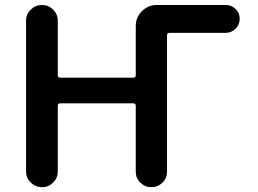

<svg xmlns="http://www.w3.org/2000/svg" viewBox="-20 -775 1040 774"><path d="M527.3 -83V-348.6Q527.3 -358.4 517.6 -358.4H222.7Q212.9 -358.4 212.9 -348.6V-84Q212.9 -57.6 194.3 -39.1Q175.8 -20.5 149.4 -20.5Q123 -20.5 104 -39.1Q85 -57.6 85 -84V-691.4Q85 -717.8 104 -736.3Q123 -754.9 149.4 -754.9Q175.8 -754.9 194.3 -736.3Q212.9 -717.8 212.9 -691.4V-471.7Q212.9 -461.9 222.7 -461.9H517.6Q527.3 -461.9 527.3 -471.7V-669.9Q527.3 -705.1 552.2 -730Q577.1 -754.9 612.3 -754.9H889.6Q913.1 -754.9 929.7 -738.8Q946.3 -722.7 946.3 -699.2Q946.3 -675.8 929.7 -659.2Q913.1 -642.6 889.6 -642.6H663.1Q653.3 -642.6 653.3 -632.8V-83Q653.3 -56.6 634.8 -38.6Q616.2 -20.5 590.3 -20.5Q564.5 -20.5 545.9 -38.6Q527.3 -56.6 527.3 -83Z"/></svg>

Font: Rounded-X Mgen+ 2m medium
Style: Regular
Weight: 500
Designer: [Source Han Sans]
Ryoko NISHIZUKA  (kana & ideographs); Paul D. Hunt (Latin, Greek & Cyrillic); Wenlong ZHANG  (bopomofo
Version: Version 1.059.20150602